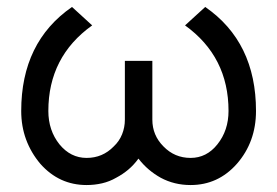

<svg xmlns="http://www.w3.org/2000/svg" viewBox="-20 -520 797 552"><path d="M187 -500Q41 -399 41 -201Q41 -157 55 -119Q69 -81 96 -49Q150 12 229 12Q252 12 273.5 7Q295 2 314 -9Q333 -19 349 -32.5Q365 -46 378 -64Q392 -46 408 -32.5Q424 -19 442 -9Q481 12 528 12Q607 12 661 -49Q716 -112 716 -201Q716 -399 570 -500L512 -447Q637 -357 637 -201Q637 -173 629 -149Q621 -125 605 -105Q574 -66 528 -66Q482 -66 450 -99Q418 -131 418 -176V-345H339V-176Q339 -154 331 -134Q323 -114 307 -99Q275 -66 229 -66Q183 -66 151 -105Q119 -145 119 -201Q119 -357 245 -447Z"/></svg>

Font: Unageo
Style: Regular
Weight: 400
Designer: Richard Sepsi
Foundry: Richard Sepsi
Version: Version 2.000